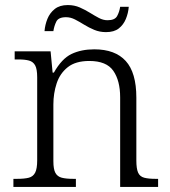

<svg xmlns="http://www.w3.org/2000/svg" viewBox="-20 -739 672 759"><path d="M33 0V-32H47Q77 -32 94 -36.5Q111 -41 119 -56.5Q127 -72 127 -105V-433Q127 -466 119 -480.5Q111 -495 95 -499.5Q79 -504 53 -504H38V-536H180L188 -452H193Q224 -507 262.5 -525.5Q301 -544 353 -544Q435 -544 477 -498Q519 -452 519 -353V-105Q519 -72 526 -56.5Q533 -41 550 -36.5Q567 -32 595 -32H605V0H455V-354Q455 -420 428 -459Q401 -498 333 -498Q279 -498 248 -473.5Q217 -449 204 -409.5Q191 -370 191 -326V-102Q191 -70 199 -55.5Q207 -41 224 -36.5Q241 -32 270 -32H280V0ZM399 -612Q374 -612 352.5 -621Q331 -630 312.5 -641.5Q294 -653 276.5 -662Q259 -671 241 -671Q211 -671 202.5 -653.5Q194 -636 191 -616H156Q158 -641 167.5 -664.5Q177 -688 196.5 -703.5Q216 -719 248 -719Q274 -719 295.5 -709.5Q317 -700 335.5 -688.5Q354 -677 371 -668Q388 -659 405 -659Q434 -659 443 -675.5Q452 -692 455 -712H489Q487 -687 477.5 -664Q468 -641 449.5 -626.5Q431 -612 399 -612Z"/></svg>

Font: Noto Serif Khmer Light
Style: Regular
Weight: 300
Version: Version 2.003